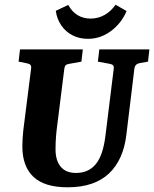

<svg xmlns="http://www.w3.org/2000/svg" viewBox="-20 -783 655 816"><path d="M267 13Q169 13 122 -31.5Q75 -76 75 -161Q75 -176 76 -193.5Q77 -211 79 -229L112 -490Q114 -502 109.5 -507Q105 -512 94 -514L59 -521L65 -573H332L326 -521L276 -512Q269 -511 262 -508Q255 -505 253 -488L223 -249Q220 -227 218 -202Q216 -177 216 -148Q216 -101 238 -74.5Q260 -48 303 -48Q330 -48 351 -57.5Q372 -67 387.5 -86Q403 -105 413 -135Q423 -165 428 -205L463 -488Q465 -500 461 -505Q457 -510 445 -512L396 -521L402 -573H615L609 -521L575 -515Q567 -514 560 -509Q553 -504 551 -490L517 -210Q511 -158 492.5 -116.5Q474 -75 443.5 -46Q413 -17 369 -2Q325 13 267 13ZM354 -618Q317 -618 288 -633Q259 -648 240.5 -675Q222 -702 217 -737L270 -762Q286 -733 310 -718.5Q334 -704 365 -704Q397 -704 424.5 -719.5Q452 -735 471 -763L518 -736Q496 -684 451.5 -651Q407 -618 354 -618Z"/></svg>

Font: Rasa
Style: Bold Italic
Weight: 700
Italic angle: -7.10001°
Designer: Anna Giedrys (Yrsa+Rasa design), David Brezina (Yrsa art-direction, Rasa art-direction, design)
Foundry: Rosetta Type Foundry
Version: Version 2.004